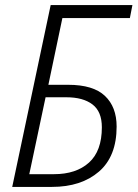

<svg xmlns="http://www.w3.org/2000/svg" viewBox="-20 -734 540 754"><path d="M28 0 179 -714H500L490 -663H225L170 -401H248Q346 -401 392 -357.5Q438 -314 438 -237Q438 -120 368.5 -60Q299 0 184 0ZM95 -50H192Q279 -50 329.5 -95.5Q380 -141 380 -234Q380 -296 343 -324Q306 -352 241 -352H159Z"/></svg>

Font: Noto Sans SemiCondensed Light
Style: Italic
Weight: 300
Width: 4
Italic angle: -12°
Designer: Monotype Design Team
Foundry: Monotype Imaging Inc.
Version: Version 2.013; ttfautohint (v1.8.4.7-5d5b)